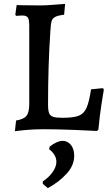

<svg xmlns="http://www.w3.org/2000/svg" viewBox="-20 -667 557 991"><path d="M63 -45Q102 -51 116.5 -69Q131 -87 131 -130V-533Q131 -565 124 -576Q117 -587 95 -587Q85 -587 75.5 -586Q66 -585 63 -585L59 -591L66 -641L94 -640L188 -639Q215 -639 258.5 -642.5Q302 -646 316 -647L311 -591Q277 -587 263.5 -579Q250 -571 246 -557Q242 -543 240 -507Q228 -330 228 -129Q228 -97 233.5 -83Q239 -69 254.5 -64Q270 -59 304 -59Q359 -59 386 -69.5Q413 -80 426.5 -110Q440 -140 450 -206L511 -212L516 -205Q513 -188 503.5 -127.5Q494 -67 488 1L481 9Q453 7 362.5 3.5Q272 0 207 0Q156 0 112.5 4Q69 8 57 10ZM201 282V269Q231 250 251 222Q271 194 271 169Q271 149 260.5 132Q250 115 234 104L236 90Q275 60 303 60Q329 60 346 81Q363 102 363 137Q363 187 323.5 230Q284 273 227 304Z"/></svg>

Font: Alegreya Medium
Style: Regular
Weight: 500
Designer: Juan Pablo del Peral
Foundry: Huerta Tipografica
Version: Version 2.007; ttfautohint (v1.6)